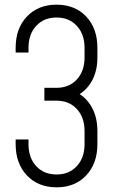

<svg xmlns="http://www.w3.org/2000/svg" viewBox="-20 -786 507 822"><path d="M222 16Q143.5 16 95.2 -35Q47 -86 47 -169V-189H102V-169Q102 -110.5 135 -74.8Q168 -39 222 -39Q276 -39 309 -74.8Q342 -110.5 342 -169V-225Q342 -283.5 309 -319.2Q276 -355 222 -355H170V-410H222Q276 -410 309 -445.8Q342 -481.5 342 -540V-581Q342 -639.5 309 -675.2Q276 -711 222 -711Q168 -711 135 -675.2Q102 -639.5 102 -581V-561H47V-581Q47 -664.5 95.2 -715.2Q143.5 -766 222 -766Q301 -766 349 -715.2Q397 -664.5 397 -581V-540Q397 -482.5 373.5 -439.8Q350 -397 307 -375L308 -391Q350 -368.5 373.5 -325.8Q397 -283 397 -225V-169Q397 -86 349 -35Q301 16 222 16Z"/></svg>

Font: Mohave Light
Style: Regular
Weight: 300
Designer: Gumpita Rahayu
Foundry: Tokotype
Version: Version 2.003